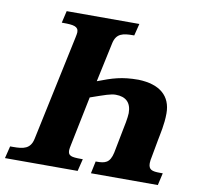

<svg xmlns="http://www.w3.org/2000/svg" viewBox="-102 -798 923 882"><g transform="rotate(10 359.0 -357.0)"><path d="M-23 0H316L330 -57H323C275 -57 261 -61 261 -87C261 -93 263 -102 266 -117L312 -342C381 -366 405 -375 428 -375C475 -375 501 -351 501 -302C501 -283 491 -232 489 -225L467 -112C456 -62 433 -57 394 -57H390L378 0H690L703 -57H690C653 -57 636 -62 636 -93C636 -101 638 -114 640 -122L655 -204C660 -232 672 -279 672 -331C672 -412 619 -458 519 -461C441 -461 399 -447 331 -421L370 -603C380 -653 412 -658 460 -658H464L478 -714H139L126 -658H133C181 -658 204 -654 204 -627C204 -622 202 -612 200 -602L96 -112C86 -62 52 -57 5 -57H-9Z"/></g></svg>

Font: Noto Serif SemiCondensed Extra
Style: Italic
Weight: 800
Width: 4
Italic angle: -12°
Designer: Monotype Design Team
Foundry: Monotype Imaging Inc.
Version: Version 1.901